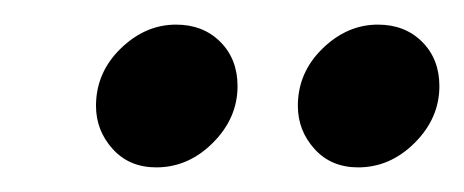

<svg xmlns="http://www.w3.org/2000/svg" viewBox="-20 -734 377 156"><path d="M173 -664Q173 -638 153 -618Q133 -598 107 -598Q85 -598 71.5 -613Q58 -628 58 -648Q58 -675 78 -694.5Q98 -714 123 -714Q145 -714 159 -700Q173 -686 173 -664ZM337 -664Q337 -638 317 -618Q297 -598 271 -598Q249 -598 235.5 -613Q222 -628 222 -648Q222 -675 242 -694.5Q262 -714 287 -714Q309 -714 323 -700Q337 -686 337 -664Z"/></svg>

Font: Rosario Medium
Style: Italic
Weight: 500
Italic angle: -8.05°
Version: Version 1.201